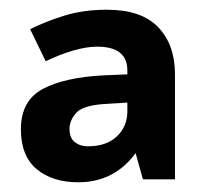

<svg xmlns="http://www.w3.org/2000/svg" viewBox="-20 -742 423 395"><path d="M200 -722Q271 -722 305.5 -686Q340 -650 340 -589V-373H274L259 -427Q215 -367 141 -367Q88 -367 55.5 -394Q23 -421 23 -476Q23 -535 68 -559Q113 -583 194 -587L242 -589V-597Q242 -646 180 -646Q158 -646 130.5 -638Q103 -630 74 -616L42 -682Q74 -698 113 -710Q152 -722 200 -722ZM194 -528Q150 -525 136.5 -509.5Q123 -494 123 -477Q123 -458 134 -449.5Q145 -441 161 -441Q199 -441 220.5 -461.5Q242 -482 242 -513V-531Z"/></svg>

Font: Noto Sans Kannada
Style: Bold
Weight: 700
Designer: Jelle Bosma - Monotype Design Team
Foundry: Monotype Imaging Inc.
Version: Version 2.005; ttfautohint (v1.8.4.7-5d5b)